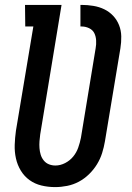

<svg xmlns="http://www.w3.org/2000/svg" viewBox="-20 -755 540 783"><path d="M205 8Q176 8 149 1.5Q122 -5 100.5 -20.5Q79 -36 65 -59Q51 -82 45 -109Q39 -136 40 -164.5Q41 -193 45 -222L116 -647H83L82 -735H231L144 -207Q142 -193 141 -179Q140 -165 141 -151Q142 -137 146 -124Q150 -111 158.5 -100.5Q167 -90 179.5 -85Q192 -80 206 -80Q226 -80 245.5 -90Q265 -100 278.5 -116.5Q292 -133 299 -153Q306 -173 310 -193L370 -558Q373 -574 372 -590.5Q371 -607 364.5 -620Q358 -633 343.5 -640Q329 -647 313 -647H308V-735H313Q337 -735 361 -731Q385 -727 405.5 -717Q426 -707 441.5 -690.5Q457 -674 465.5 -652.5Q474 -631 474.5 -607Q475 -583 471 -558L408 -179Q404 -155 396.5 -131Q389 -107 375.5 -85Q362 -63 343 -44.5Q324 -26 301.5 -14Q279 -2 254 3Q229 8 205 8Z"/></svg>

Font: Iosevka Curly Slab Semibold
Style: Italic
Weight: 600
Italic angle: -9°
Monospace: yes
Designer: Belleve Invis
Foundry: Belleve Invis
Version: Version 22.1.2; ttfautohint (v1.8.4)